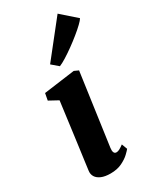

<svg xmlns="http://www.w3.org/2000/svg" viewBox="-221 -951 862 1034"><g transform="rotate(-30 210.0 -434.0)"><path d="M144.5 10Q110.5 10 88.2 0.5Q66 -9 56 -25.2Q46 -41.5 49 -62.5Q52 -86 56.2 -116.8Q60.5 -147.5 65.5 -185.2Q70.5 -223 76.5 -267.5Q82.5 -312 89 -362.5Q95.5 -413 103 -469L47 -499.5L55 -542L248 -568L274.5 -556L212 -110Q209.5 -92 213.8 -82.5Q218 -73 229 -73Q237.5 -73 247.5 -78Q257.5 -83 274.5 -95.5L287.5 -61Q282 -53.5 264.2 -36.5Q246.5 -19.5 216.5 -4.8Q186.5 10 144.5 10ZM155.5 -662 327 -878.5 419.5 -797Q414 -787 395.2 -769Q376.5 -751 350 -729.5Q323.5 -708 294.8 -687.2Q266 -666.5 240 -650.2Q214 -634 196.5 -627Z"/></g></svg>

Font: Merriweather Light 18pt Black
Style: Italic
Weight: 900
Italic angle: -7.8°
Version: Version 2.101